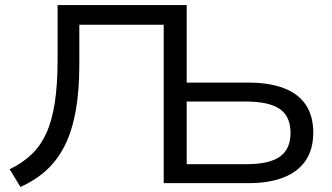

<svg xmlns="http://www.w3.org/2000/svg" viewBox="-20 -725 1316 760"><path d="M61 15 18 -55Q68 -79 104 -113Q140 -147 163 -197Q186 -247 197 -319Q208 -391 208 -491V-705H719V-398H963Q1046 -398 1103.5 -376Q1161 -354 1190.5 -310Q1220 -266 1220 -200Q1220 -135 1190.5 -90.5Q1161 -46 1103.5 -23Q1046 0 963 0H628V-627H294V-470Q294 -367 280 -288Q266 -209 237.5 -151Q209 -93 165 -52.5Q121 -12 61 15ZM719 -75H954Q1046 -75 1088 -105Q1130 -135 1130 -199Q1130 -264 1087.5 -293.5Q1045 -323 954 -323H719Z"/></svg>

Font: Nunito Sans 10pt SemiExpanded
Style: Regular
Weight: 400
Width: 6
Designer: Vernon Adams
Foundry: Vernon Adams
Version: Version 3.101;gftools[0.9.27]